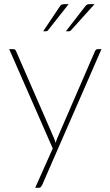

<svg xmlns="http://www.w3.org/2000/svg" viewBox="-20 -731 534 930"><path d="M471.5 -493 184 165.5Q181.5 170.5 178 174.5Q174.5 178.5 168 178.5H150.5L235.5 -12L24.5 -493H44.5Q50 -493 53.2 -490Q56.5 -487 57.5 -484L241.5 -62Q246.5 -51 249 -39Q252.5 -49.5 257.5 -62L440.5 -484Q442.5 -488 445.8 -490.5Q449 -493 453 -493ZM312.5 -711 213.5 -585.5Q209.5 -579.5 201.5 -579.5H189L268.5 -698Q273.5 -705.5 278.2 -708.2Q283 -711 293 -711ZM438 -711 325 -585.5Q320.5 -579.5 313 -579.5H299L391 -698Q396.5 -705.5 400.8 -708.2Q405 -711 415 -711Z"/></svg>

Font: Lato 2
Style: Regular
Weight: 200
Designer: Lukasz Dziedzic with Adam Twardoch and Botio Nikoltchev
Foundry: tyPoland Lukasz Dziedzic
Version: Version 2.015; 2015-08-06; http://www.latofonts.com/